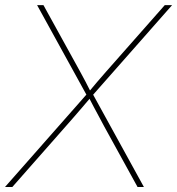

<svg xmlns="http://www.w3.org/2000/svg" viewBox="-39 -748 708 768"><path d="M-19 0 313.5 -377.4 311 -361.3 109.4 -727.5H134.8L260.3 -500Q271.5 -480 282.2 -460.2Q293 -440.4 303.7 -420.2Q314.5 -399.9 324.7 -378.9H314.9Q332.5 -399.9 349.6 -420.2Q366.7 -440.4 384.3 -460.2Q401.9 -480 419.4 -500L620.1 -727.5H649.4L326.2 -360.8L329.1 -377.4L536.6 0H511.2L377.9 -242.2Q367.7 -261.7 357.2 -281Q346.7 -300.3 336.2 -320.1Q325.7 -339.8 315.4 -359.9H325.2Q308.1 -339.8 291.3 -320.1Q274.4 -300.3 257.6 -281Q240.7 -261.7 223.6 -242.2L10.3 0Z"/></svg>

Font: Inter 20pt Thin
Style: Italic
Weight: 250
Italic angle: -9.3988°
Version: Version 4.001;git-66647c0bb